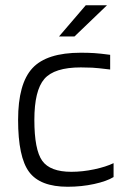

<svg xmlns="http://www.w3.org/2000/svg" viewBox="-20 -705 484 732"><path d="M413 -83V-30Q387 -14 339 -3.5Q291 7 238 7Q133 7 91 -49.5Q49 -106 49 -248Q49 -386 103.5 -445Q158 -504 288 -504Q317 -504 340 -502.5Q363 -501 400 -496V-440Q351 -446 331.5 -447Q312 -448 288 -448Q187 -448 149 -404Q111 -360 111 -248Q111 -134 141 -92Q171 -50 252 -50Q295 -50 339.5 -59.5Q384 -69 413 -83ZM307 -685H388L264 -566H205Z"/></svg>

Font: Blinker Light
Style: Regular
Weight: 300
Designer: Juergen Huber
Foundry: supertype
Version: Version 1.017;hotconv 1.0.117;makeotfexe 2.5.65602